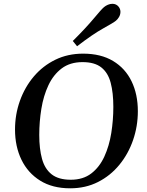

<svg xmlns="http://www.w3.org/2000/svg" viewBox="-20 -995 787 1029"><path d="M356 14.2Q261.2 14.2 195.3 -26.9Q129.4 -67.9 95 -138.9Q60.5 -210 60.5 -300.8Q60.5 -381.3 86.7 -454.6Q112.8 -527.8 161.1 -585Q209.5 -642.1 276.4 -674.8Q343.3 -707.5 425.3 -707.5Q520.5 -707.5 585.9 -668.2Q651.4 -628.9 685.1 -559.3Q718.8 -489.7 718.8 -398.9Q718.8 -318.4 693.1 -244.1Q667.5 -169.9 619.6 -111.6Q571.8 -53.2 505.1 -19.5Q438.5 14.2 356 14.2ZM359.4 -31.7Q425.3 -31.7 469.2 -65.4Q513.2 -99.1 539.3 -156Q565.4 -212.9 576.4 -282.2Q587.4 -351.6 587.4 -422.4Q587.4 -497.6 573.2 -551.3Q559.1 -605 523.2 -633.5Q487.3 -662.1 422.4 -662.1Q355.5 -662.1 310.8 -628.4Q266.1 -594.7 239.5 -538.1Q212.9 -481.4 201.7 -412.1Q190.4 -342.8 190.4 -271.5Q190.4 -197.3 205.3 -143.3Q220.2 -89.4 257.1 -60.5Q293.9 -31.7 359.4 -31.7ZM393.1 -747.1 370.1 -775.4Q439.9 -844.7 482.2 -895.5Q524.4 -946.3 537.6 -957Q546.4 -964.4 558.3 -969.5Q570.3 -974.6 582.5 -974.6Q603.5 -974.6 616.2 -958.5Q625.5 -946.3 625.5 -931.6Q625.5 -917.5 618.4 -904.8Q611.3 -892.1 601.1 -883.8Q587.9 -873 532.7 -842.5Q477.5 -812 393.1 -747.1Z"/></svg>

Font: Gelasio Medium
Style: Italic
Weight: 500
Italic angle: -8.5°
Designer: Eben Sorkin
Foundry: Eben Sorkin
Version: Version 1.008